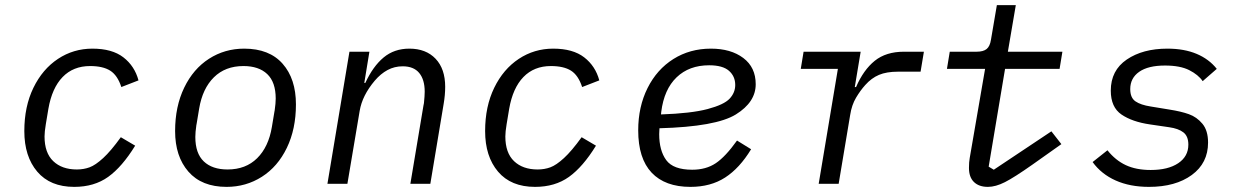

<svg xmlns="http://www.w3.org/2000/svg" viewBox="-20 -718 4840 750"><path d="M75 -206Q75 -302 110.5 -375Q146 -448 206.5 -488Q267 -528 341 -528Q418 -528 462 -494Q506 -460 521 -404L454 -378Q439 -424 410.5 -442Q382 -460 332 -460Q266 -460 224.5 -417Q183 -374 169 -293L159 -233Q154 -203 154 -185Q154 -121 188 -88.5Q222 -56 280 -56Q307 -56 330 -64.5Q353 -73 383 -100.5Q413 -128 452 -182L508 -149Q457 -66 402.5 -27Q348 12 270 12Q176 12 125.5 -47.5Q75 -107 75 -206Z M664 -206Q664 -302 699.5 -375.5Q735 -449 796.5 -488.5Q858 -528 934 -528Q1032 -528 1084 -469Q1136 -410 1136 -310Q1136 -214 1100.5 -140.5Q1065 -67 1003 -27.5Q941 12 865 12Q768 12 716 -47.5Q664 -107 664 -206ZM1042 -222 1052 -282 1053 -287Q1057 -315 1057 -333Q1057 -397 1024 -428.5Q991 -460 931 -460Q860 -460 815.5 -416Q771 -372 758 -294L748 -234L747 -229Q743 -201 743 -183Q743 -119 776 -87.5Q809 -56 869 -56Q940 -56 984.5 -100Q1029 -144 1042 -222Z M1259 0 1345 -516H1423L1403 -394H1407Q1437 -459 1478.5 -493.5Q1520 -528 1579 -528Q1644 -528 1681.5 -488.5Q1719 -449 1719 -379Q1719 -347 1713 -312L1661 0H1583L1634 -305L1636 -315Q1639 -344 1639 -360Q1639 -407 1617.5 -433Q1596 -459 1553 -459Q1521 -459 1494 -444.5Q1467 -430 1444 -403Q1395 -345 1385 -285L1337 0Z M1875 -206Q1875 -302 1910.5 -375Q1946 -448 2006.5 -488Q2067 -528 2141 -528Q2218 -528 2262 -494Q2306 -460 2321 -404L2254 -378Q2239 -424 2210.5 -442Q2182 -460 2132 -460Q2066 -460 2024.5 -417Q1983 -374 1969 -293L1959 -233Q1954 -203 1954 -185Q1954 -121 1988 -88.5Q2022 -56 2080 -56Q2107 -56 2130 -64.5Q2153 -73 2183 -100.5Q2213 -128 2252 -182L2308 -149Q2257 -66 2202.5 -27Q2148 12 2070 12Q1976 12 1925.5 -47.5Q1875 -107 1875 -206Z M2473 -209Q2473 -301 2509.5 -374Q2546 -447 2610.5 -487.5Q2675 -528 2757 -528Q2835 -528 2883.5 -491.5Q2932 -455 2932 -389Q2932 -319 2854.5 -271Q2777 -223 2556 -217Q2555 -207 2555 -194Q2555 -130 2582.5 -92.5Q2610 -55 2684 -55Q2738 -55 2776 -80.5Q2814 -106 2859 -169L2914 -135Q2869 -61 2812.5 -24.5Q2756 12 2677 12Q2578 12 2525.5 -43.5Q2473 -99 2473 -209ZM2563 -281 2562 -271Q2680 -275 2744 -292Q2808 -309 2830 -332.5Q2852 -356 2852 -386Q2852 -420 2827.5 -441.5Q2803 -463 2750 -463Q2672 -463 2623 -416Q2574 -369 2563 -281Z M3178 0 3253 -449H3108L3119 -516H3342L3319 -378H3324Q3353 -445 3397 -480.5Q3441 -516 3511 -516H3589L3576 -438H3488Q3443 -438 3413.5 -425.5Q3384 -413 3360 -386Q3341 -365 3324 -336.5Q3307 -308 3301 -269L3256 0Z M3765 -62Q3765 -85 3768 -101L3828 -449H3679L3690 -516H3795Q3821 -516 3834 -526.5Q3847 -537 3851 -563L3874 -698H3948L3917 -516H4130L4119 -449H3906L3842 -67L3862 -55L4087 -205L4126 -155L4013 -75Q3942 -25 3905.5 -6.5Q3869 12 3839 12Q3804 12 3784.5 -7Q3765 -26 3765 -62Z M4248 -85 4306 -131Q4337 -92 4377.5 -73Q4418 -54 4475 -54Q4543 -54 4582.5 -80.5Q4622 -107 4622 -153Q4622 -186 4602.5 -201Q4583 -216 4547 -221L4472 -232Q4403 -242 4361 -270.5Q4319 -299 4319 -364Q4319 -443 4381.5 -485.5Q4444 -528 4540 -528Q4606 -528 4654.5 -507.5Q4703 -487 4733 -449L4678 -401Q4661 -426 4625.5 -444Q4590 -462 4531 -462Q4465 -462 4430 -437.5Q4395 -413 4395 -370Q4395 -336 4415.5 -322Q4436 -308 4475 -302L4548 -290Q4593 -283 4624 -272Q4655 -261 4677 -234.5Q4699 -208 4699 -161Q4699 -81 4635.5 -34.5Q4572 12 4468 12Q4394 12 4338 -13Q4282 -38 4248 -85Z"/></svg>

Font: iA Writer Mono V
Style: Regular
Weight: 400
Italic angle: -9.5°
Designer: Mike Abbink, Paul van der Laan, Pieter van Rosmalen
Foundry: Bold Monday
Version: Version 2.000